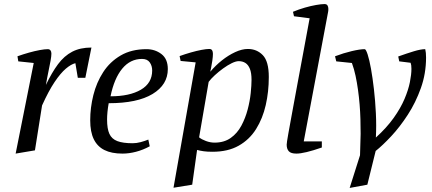

<svg xmlns="http://www.w3.org/2000/svg" viewBox="-20 -747 2128 945"><path d="M57 9 146 -437 70 -445 66 -470Q94 -480 122.5 -488Q151 -496 175.5 -500.5Q200 -505 215 -505Q224 -505 228.5 -499Q233 -493 233 -483Q233 -471 229 -448.5Q225 -426 218.5 -395.5Q212 -365 206 -329Q235 -390 265.5 -431Q296 -472 335.5 -492.5Q375 -513 430 -513L400 -364H363L351 -436Q330 -431 304 -409Q278 -387 248.5 -343Q219 -299 187 -228L152 -7Z M583 9Q529 9 494 -8.5Q459 -26 441.5 -62Q424 -98 424 -155Q424 -217 439.5 -279Q455 -341 488 -392Q521 -443 574 -474Q627 -505 701 -505Q743 -505 774.5 -481Q806 -457 806 -407Q806 -330 731 -284.5Q656 -239 515 -239Q511 -217 509 -196.5Q507 -176 507 -159Q507 -113 518.5 -88Q530 -63 557.5 -52.5Q585 -42 633 -42Q652 -42 672.5 -47.5Q693 -53 710 -60L717 -27Q684 -9 649.5 0Q615 9 583 9ZM524 -273Q618 -273 673.5 -305.5Q729 -338 729 -400Q729 -423 717 -440Q705 -457 679 -457Q621 -457 581.5 -409Q542 -361 524 -273Z M834 177 943 -440 869 -447 864 -471Q892 -481 920 -489Q948 -497 972 -501.5Q996 -506 1010 -506Q1020 -506 1024 -499.5Q1028 -493 1028 -482Q1028 -469 1025 -448Q1022 -427 1018.5 -410.5Q1015 -394 1015 -394Q1041 -425 1072.5 -450Q1104 -475 1137.5 -490.5Q1171 -506 1200 -506Q1244 -506 1273.5 -475.5Q1303 -445 1303 -368Q1303 -296 1288 -230Q1273 -164 1240.5 -112Q1208 -60 1155 -30Q1102 0 1026 0Q1000 0 982.5 -2.5Q965 -5 950 -9L926 162ZM1036 -45Q1083 -45 1115.5 -68Q1148 -91 1168 -128.5Q1188 -166 1199 -208Q1210 -250 1214 -289Q1218 -328 1218 -354Q1218 -388 1210 -408Q1202 -428 1188 -437Q1174 -446 1155 -446Q1141 -446 1120.5 -436Q1100 -426 1078 -410Q1056 -394 1037 -376.5Q1018 -359 1007 -344L960 -71Q972 -61 993.5 -53Q1015 -45 1036 -45Z M1439 9Q1412 9 1401.5 -2.5Q1391 -14 1391 -35Q1391 -39 1393 -53Q1395 -67 1399.5 -91.5Q1404 -116 1410.5 -152Q1417 -188 1426 -236.5Q1435 -285 1446.5 -347.5Q1458 -410 1472.5 -487Q1487 -564 1504 -657L1427 -667L1422 -689Q1451 -701 1480.5 -709.5Q1510 -718 1536 -722.5Q1562 -727 1577 -727Q1588 -727 1592 -720Q1596 -713 1596 -705Q1596 -701 1596 -697Q1596 -693 1595 -689L1475 -51H1564V-21Q1521 -6 1489.5 1.5Q1458 9 1439 9Z M1701 178 1752 17 1755 -88Q1755 -123 1754 -159.5Q1753 -196 1750 -232.5Q1747 -269 1742 -305Q1737 -341 1730 -374Q1723 -407 1712 -437L1635 -445L1629 -470Q1671 -486 1711.5 -495.5Q1752 -505 1775 -505Q1781 -505 1789.5 -479Q1798 -453 1806 -408.5Q1814 -364 1820.5 -307.5Q1827 -251 1830 -190Q1833 -129 1830 -70Q1883 -118 1917.5 -166.5Q1952 -215 1971 -260Q1990 -305 1997.5 -343Q2005 -381 2005 -408Q2005 -419 2004 -425.5Q2003 -432 2001 -438L1945 -445L1940 -469Q1982 -484 2016.5 -494.5Q2051 -505 2073 -505Q2075 -496 2076 -486.5Q2077 -477 2077 -464Q2077 -385 2051.5 -313.5Q2026 -242 1987 -182Q1948 -122 1905.5 -76.5Q1863 -31 1829 -4L1788 162Z"/></svg>

Font: Manuale
Style: Italic
Weight: 400
Italic angle: -11°
Designer: Eduardo Tunni / Pablo Cosgaya
Foundry: Eduardo Tunni / Pablo Cosgaya
Version: Version 1.002